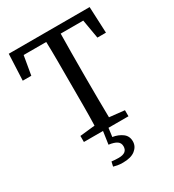

<svg xmlns="http://www.w3.org/2000/svg" viewBox="-209 -788 1022 1127"><g transform="rotate(-30 302.0 -224.5)"><path d="M20 -491 28 -669H576L584 -491H526L504 -619H351Q350 -555 349.5 -490Q349 -425 349 -359V-310Q349 -246 349.5 -181.5Q350 -117 351 -52L453 -41V0H151V-41L253 -52Q255 -116 255 -180.5Q255 -245 255 -310V-359Q255 -424 255 -489Q255 -554 253 -619H100L78 -491ZM268 86 281 -3H318L310 58Q348 64 375 84Q402 104 402 140Q402 174 373.5 197Q345 220 290 220Q268 220 252.5 217Q237 214 227 211L234 180Q258 183 282 183Q340 183 340 138Q340 115 322.5 103Q305 91 268 86Z"/></g></svg>

Font: Source Serif Pro
Style: Regular
Weight: 400
Designer: Frank Grießhammer
Foundry: Adobe Systems Incorporated
Version: Version 3.001;hotconv 1.0.111;makeotfexe 2.5.65597